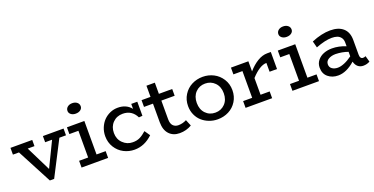

<svg xmlns="http://www.w3.org/2000/svg" viewBox="-26 -1400 4113 2113"><g transform="rotate(-20 2031.0 -343.0)"><path d="M632.8 -471.2V-392.1H555.2L346.2 14.2H295.9L82 -392.1H11.2V-471.2H266.1V-398.9H187L331.1 -107.9L472.2 -398.9H391.1V-471.2Z M816.4 -579.1Q783.2 -579.1 761.5 -595.9Q739.7 -612.8 739.7 -638.2Q739.7 -666 761.5 -683.6Q783.2 -701.2 816.4 -701.2Q851.1 -701.2 872.8 -683.6Q894.5 -666 894.5 -638.2Q894.5 -612.3 872.6 -595.7Q850.6 -579.1 816.4 -579.1ZM876.5 -79.1H983.4V0H672.4V-79.1H778.3V-392.1H672.4V-471.2H876.5Z M1459.5 -140.1 1503.4 -76.2Q1407.7 15.1 1290.5 15.1Q1223.6 15.1 1165.5 -14.9Q1107.4 -44.9 1071 -102.8Q1034.7 -160.6 1034.7 -233.9Q1034.7 -286.1 1053.7 -332.8Q1072.8 -379.4 1104.7 -412.4Q1136.7 -445.3 1180.2 -464.4Q1223.6 -483.4 1271.5 -482.9Q1370.1 -482.9 1425.8 -413.1V-471.2H1496.6V-306.2L1454.6 -303.2Q1405.8 -401.9 1298.8 -401.9Q1228.5 -401.9 1182.6 -355.2Q1136.7 -308.6 1136.7 -234.9Q1136.7 -162.1 1184.6 -115.5Q1232.4 -68.8 1296.9 -68.8Q1345.7 -67.4 1383.1 -85.9Q1420.4 -104.5 1459.5 -140.1Z M1930.2 -97.2 1960.4 -23.9Q1897.5 14.2 1819.3 14.2Q1742.7 14.2 1697 -34.9Q1651.4 -84 1651.4 -173.8V-392.1H1546.4V-471.2H1651.4V-602.1H1749.5V-471.2H1905.3V-392.1H1749.5V-172.9Q1749.5 -122.1 1772.9 -97.7Q1796.4 -73.2 1834.5 -73.2Q1884.8 -73.2 1930.2 -97.2Z M2264.6 14.2Q2212.9 14.2 2165.8 -3.7Q2118.7 -21.5 2083 -53Q2047.4 -84.5 2026.1 -131.6Q2004.9 -178.7 2004.9 -233.9Q2004.9 -307.6 2041.3 -365.2Q2077.6 -422.9 2136.5 -452.9Q2195.3 -482.9 2264.6 -482.9Q2332 -482.9 2390.9 -452.9Q2449.7 -422.9 2486.8 -365Q2523.9 -307.1 2523.9 -233.9Q2523.9 -160.6 2488.3 -103.3Q2452.6 -45.9 2393.8 -15.9Q2335 14.2 2264.6 14.2ZM2264.6 -64Q2332.5 -64 2377.7 -110.6Q2422.9 -157.2 2422.9 -233.9Q2422.9 -310.5 2377.7 -357.2Q2332.5 -403.8 2264.6 -403.8Q2196.3 -403.8 2151.6 -357.2Q2106.9 -310.5 2106.9 -233.9Q2106.9 -157.2 2151.6 -110.6Q2196.3 -64 2264.6 -64Z M3022.5 -482.9H3064.5V-283.2H2977.5V-386.2Q2899.4 -386.2 2797.4 -274.9V-79.1H2904.3V0H2593.3V-79.1H2699.2V-392.1H2593.3V-471.2H2797.4V-353Q2850.1 -413.6 2907.7 -448.2Q2965.3 -482.9 3022.5 -482.9Z M3286.1 -579.1Q3252.9 -579.1 3231.2 -595.9Q3209.5 -612.8 3209.5 -638.2Q3209.5 -666 3231.2 -683.6Q3252.9 -701.2 3286.1 -701.2Q3320.8 -701.2 3342.5 -683.6Q3364.3 -666 3364.3 -638.2Q3364.3 -612.3 3342.3 -595.7Q3320.3 -579.1 3286.1 -579.1ZM3346.2 -79.1H3453.1V0H3142.1V-79.1H3248V-392.1H3142.1V-471.2H3346.2Z M4028.3 -83 4048.3 -12.2Q4013.7 7.8 3971.2 7.8Q3934.6 7.8 3908.9 -13.7Q3883.3 -35.2 3873.5 -75.2Q3772.9 14.2 3675.3 14.2Q3605.5 14.2 3557.6 -25.6Q3509.8 -65.4 3510.3 -136.2Q3510.3 -184.1 3538.6 -219.7Q3566.9 -255.4 3611.3 -272.7Q3655.8 -290 3708.5 -290Q3788.6 -290 3869.6 -256.8V-300.8Q3869.6 -335.9 3852.3 -358.9Q3835 -381.8 3808.3 -390.9Q3781.7 -399.9 3746.6 -399.9Q3668.9 -399.9 3558.6 -356.9L3538.6 -433.1Q3656.7 -482.9 3758.3 -482.9Q3855 -482.9 3908.7 -435.3Q3962.4 -387.7 3962.4 -296.9V-124Q3962.4 -75.2 3997.6 -75.2Q4012.7 -75.2 4028.3 -83ZM3607.4 -139.2Q3607.4 -105 3634.3 -86.4Q3661.1 -67.9 3700.2 -67.9Q3734.4 -67.9 3778.6 -86.2Q3822.8 -104.5 3869.6 -139.2V-191.9Q3802.2 -215.8 3725.6 -217.8Q3676.3 -217.8 3641.8 -197.3Q3607.4 -176.8 3607.4 -139.2Z"/></g></svg>

Font: BioRhyme
Style: Regular
Weight: 400
Designer: Aoife Mooney
Foundry: Aoife Mooney Type
Version: Version 1.500;PS 001.500;hotconv 1.0.88;makeotf.lib2.5.64775